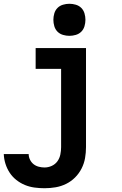

<svg xmlns="http://www.w3.org/2000/svg" viewBox="-27 -785 647 1018"><path d="M209 213Q183 213 156.5 209.5Q130 206 105.5 196Q81 186 60 169.5Q39 153 24.5 131Q10 109 2 83.5Q-6 58 -7 32H125Q125 47 132 61.5Q139 76 151 85.5Q163 95 178.5 99Q194 103 209 103Q229 103 247.5 94.5Q266 86 277.5 70Q289 54 293 34Q297 14 297 -5V-420H162V-530H429V-5Q429 24 424 53Q419 82 405.5 108.5Q392 135 371 156Q350 177 323.5 190Q297 203 268 208Q239 213 209 213ZM341 -595Q324 -595 307 -600Q290 -605 278 -617Q266 -629 261 -646Q256 -663 256 -680Q256 -697 261 -714Q266 -731 278 -743Q290 -755 307 -760Q324 -765 341 -765Q358 -765 375 -760Q392 -755 404 -743Q416 -731 421 -714Q426 -697 426 -680Q426 -663 421 -646Q416 -629 404 -617Q392 -605 375 -600Q358 -595 341 -595Z"/></svg>

Font: Iosevka Curly XBdEx
Style: Regular
Weight: 800
Width: 7
Monospace: yes
Designer: Belleve Invis
Foundry: Belleve Invis
Version: Version 11.1.0; ttfautohint (v1.8.3)